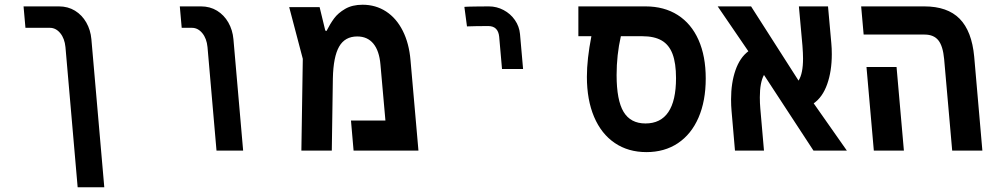

<svg xmlns="http://www.w3.org/2000/svg" viewBox="-20 -636 4240 811"><path d="M190.5 -518.5H87.5L79.5 -609H229Q267 -609 296.8 -590.8Q326.5 -572.5 344.5 -541Q362.5 -509.5 366 -470.5L420.5 155H308L256.5 -437Q253 -473.5 234.5 -496Q216 -518.5 190.5 -518.5Z M790.5 -518.5H747.5L739.5 -609H829Q867 -609 896.8 -590.8Q926.5 -572.5 944.5 -541Q962.5 -509.5 966 -470.5L1007 0H894.5L856.5 -437Q853 -473.5 834.5 -496Q816 -518.5 790.5 -518.5Z M1714 -381.5 1747.5 0H1473.5L1462.5 -127H1608L1587 -363.5Q1582 -421.5 1557 -451.8Q1532 -482 1489 -482Q1437 -482 1412.5 -439.2Q1388 -396.5 1386 -305L1381.5 0H1253L1259 -387.5L1201.5 -606H1330L1354 -507L1359 -505Q1374.5 -535.5 1391.2 -558.2Q1408 -581 1438 -598.5Q1468 -616 1511.5 -616Q1567 -616 1610.8 -587.5Q1654.5 -559 1681.2 -506Q1708 -453 1714 -381.5Z M2045 -609Q2023.5 -609 1987.2 -608.5Q1951 -608 1941.5 -607L1952.5 -524.5Q1959.5 -525 1990.5 -525.5Q2021.5 -526 2042 -526Q2084 -526 2088.5 -481L2100.5 -344.5H2189.5L2176.5 -492Q2173.5 -524.5 2155 -551.2Q2136.5 -578 2107.2 -593.5Q2078 -609 2045 -609Z M2459 -311.5Q2459 -386 2478 -483H2423V-609H2706.5Q2785.5 -609 2842.8 -572.5Q2900 -536 2930.5 -467.5Q2961 -399 2961 -304.5Q2961 -209.5 2930.5 -139.2Q2900 -69 2843.5 -31.2Q2787 6.5 2710.5 6.5Q2633.5 6.5 2576.8 -32Q2520 -70.5 2489.5 -142.2Q2459 -214 2459 -311.5ZM2835.5 -306Q2835.5 -369 2820.8 -408Q2806 -447 2774.8 -465Q2743.5 -483 2693.5 -483H2602.5Q2584.5 -404 2584.5 -319Q2584.5 -212.5 2614 -163.5Q2643.5 -114.5 2706.5 -114.5Q2770.5 -114.5 2803 -162.5Q2835.5 -210.5 2835.5 -306Z M3189.5 -225Q3189.5 -200 3191.5 -178L3207 0H3084.5L3070 -168Q3068 -190 3068 -216.5Q3068 -285.5 3086.5 -339Q3105 -392.5 3141 -419.5L3011.5 -609H3152.5L3353 -295.5Q3372 -325 3372 -389Q3372 -410.5 3369.5 -443L3354.5 -609H3477.5L3491.5 -453Q3493.5 -432.5 3493.5 -407Q3493.5 -335.5 3474 -280.5Q3454.5 -225.5 3417 -199.5L3557 0H3416L3207 -319.5Q3189.5 -287.5 3189.5 -225Z M3885.5 -490H3628L3617.5 -609H3884Q3982 -609 4033.5 -556.8Q4085 -504.5 4095 -396.5L4129.5 0H4002L3968 -386.5Q3963 -441.5 3943.5 -465.8Q3924 -490 3885.5 -490ZM3640 -353H3767L3798 0H3671Z"/></svg>

Font: JuliaMono
Style: Bold Italic
Weight: 700
Italic angle: -9°
Monospace: yes
Designer: cormullion
Foundry: corm
Version: Version 0.057; ttfautohint (v1.8.4)